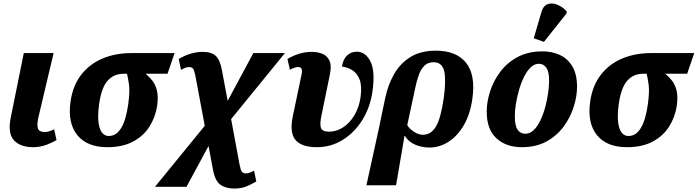

<svg xmlns="http://www.w3.org/2000/svg" viewBox="-20 -844 4048 1114"><path d="M172 10Q98 10 61 -30Q24 -70 42 -160L118 -536H291L203 -164Q193 -120 200 -99Q207 -78 239 -78Q254 -78 267 -82.5Q280 -87 294 -94L308 -31Q287 -18 250 -4Q213 10 172 10Z M603 10Q485 10 428.5 -60Q372 -130 389 -253Q402 -347 451 -410Q500 -473 575 -504.5Q650 -536 742 -536H993L952 -416H825Q846 -399 864 -376Q882 -353 890.5 -318.5Q899 -284 892 -231Q882 -165 847.5 -110Q813 -55 752 -22.5Q691 10 603 10ZM612 -55Q698 -55 724 -239Q734 -314 728.5 -353Q723 -392 717 -416H696Q641 -416 605 -376.5Q569 -337 555 -240Q543 -154 557.5 -104.5Q572 -55 612 -55Z M879 240 1168 -114 1113 -408Q1107 -437 1099.5 -446Q1092 -455 1077 -455Q1065 -455 1052.5 -449.5Q1040 -444 1030 -439L1017 -502Q1057 -525 1091 -534Q1125 -543 1155 -543Q1207 -543 1232 -519.5Q1257 -496 1268 -435L1301 -259L1450 -536H1633L1321 -153L1370 111Q1376 143 1383.5 152.5Q1391 162 1406 162Q1419 162 1431.5 157Q1444 152 1454 146L1467 209Q1429 231 1401.5 240.5Q1374 250 1339 250Q1290 250 1259 228Q1228 206 1216 142L1190 3L1062 240Z M1818 10Q1730 10 1694.5 -32Q1659 -74 1679 -170L1730 -413Q1739 -455 1711 -455Q1701 -455 1689.5 -451.5Q1678 -448 1662 -439L1648 -502Q1680 -521 1715 -532Q1750 -543 1789 -543Q1825 -543 1852.5 -531Q1880 -519 1892.5 -490Q1905 -461 1893 -407L1845 -173Q1835 -127 1841.5 -103.5Q1848 -80 1890 -80Q1932 -80 1970.5 -105Q2009 -130 2036 -175Q2063 -220 2072 -280Q2081 -346 2066 -383.5Q2051 -421 2023 -437.5Q1995 -454 1964 -458Q1971 -501 1994 -522.5Q2017 -544 2050 -544Q2100 -544 2129 -488.5Q2158 -433 2141 -313Q2128 -222 2083 -149Q2038 -76 1969.5 -33Q1901 10 1818 10Z M2215 -275Q2231 -351 2266 -413Q2301 -475 2360.5 -512.5Q2420 -550 2509 -550Q2627 -550 2683.5 -480.5Q2740 -411 2721 -273Q2708 -180 2670.5 -116.5Q2633 -53 2581 -20.5Q2529 12 2472 12Q2427 12 2388 -5Q2349 -22 2329 -56H2327L2278 231H2106L2177 -93ZM2433 -62Q2481 -62 2509.5 -110Q2538 -158 2555 -277Q2569 -381 2557 -432Q2545 -483 2495 -483Q2463 -483 2442.5 -463Q2422 -443 2409.5 -408Q2397 -373 2388 -328L2343 -118Q2356 -96 2382.5 -79Q2409 -62 2433 -62Z M3007 10Q2917 10 2860.5 -41.5Q2804 -93 2804 -196Q2804 -253 2823.5 -314Q2843 -375 2883 -428Q2923 -481 2984 -513.5Q3045 -546 3128 -546Q3183 -546 3228.5 -525Q3274 -504 3301 -458.5Q3328 -413 3328 -340Q3328 -286 3309 -225Q3290 -164 3251 -110.5Q3212 -57 3151.5 -23.5Q3091 10 3007 10ZM3028 -68Q3055 -68 3077 -89.5Q3099 -111 3116 -147Q3133 -183 3144 -224.5Q3155 -266 3160.5 -306Q3166 -346 3166 -377Q3166 -428 3150 -451Q3134 -474 3106 -474Q3081 -474 3059.5 -453.5Q3038 -433 3021 -399Q3004 -365 2992 -324Q2980 -283 2973.5 -242.5Q2967 -202 2967 -169Q2967 -115 2983 -91.5Q2999 -68 3028 -68ZM3136 -601 3077 -622 3121 -773Q3132 -811 3158 -820Q3184 -829 3214.5 -816.5Q3245 -804 3268 -778L3267 -766Z M3618 10Q3500 10 3443.5 -60Q3387 -130 3404 -253Q3417 -347 3466 -410Q3515 -473 3590 -504.5Q3665 -536 3757 -536H4008L3967 -416H3840Q3861 -399 3879 -376Q3897 -353 3905.5 -318.5Q3914 -284 3907 -231Q3897 -165 3862.5 -110Q3828 -55 3767 -22.5Q3706 10 3618 10ZM3627 -55Q3713 -55 3739 -239Q3749 -314 3743.5 -353Q3738 -392 3732 -416H3711Q3656 -416 3620 -376.5Q3584 -337 3570 -240Q3558 -154 3572.5 -104.5Q3587 -55 3627 -55Z"/></svg>

Font: Noto Serif SemiCondensed ExtraBold
Style: Italic
Weight: 800
Width: 4
Italic angle: -12°
Designer: Monotype Design Team
Foundry: Monotype Imaging Inc.
Version: Version 2.014; ttfautohint (v1.8.4.7-5d5b)